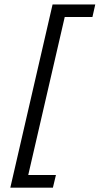

<svg xmlns="http://www.w3.org/2000/svg" viewBox="-20 -776 448 863"><path d="M26.4 67.4 216.3 -755.9H408.2L395.5 -699.7H271L106.9 10.7H231.4L217.8 67.4Z"/></svg>

Font: HK Grotesk Medium Legacy Italic
Style: Regular
Weight: 500
Italic angle: -13°
Designer: Alfredo Marco Pradil
Foundry: Hanken Design Co.
Version: Version 2.022;PS 002.022;hotconv 1.0.88;makeotf.lib2.5.64775